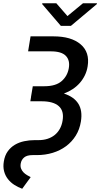

<svg xmlns="http://www.w3.org/2000/svg" viewBox="-20 -953 622 1192"><path d="M3.9 48.7Q9.9 11.7 28.1 -13.5Q46.2 -38.7 72.3 -54.2Q98.4 -69.6 130.3 -76.3Q162.3 -83.1 196.4 -83.1H220.5Q249.6 -83.1 274.7 -91.1Q299.7 -99.1 319.1 -114.5Q338.4 -130 351.2 -152.7Q364 -175.4 368.6 -204.5Q378.6 -264.2 344.8 -294.2Q311.1 -324.2 238.6 -324.2H168.3L172.6 -349.8H172.2L183.6 -417.6H255.3Q326.3 -417.6 362.9 -449.6Q398.4 -480.8 407 -528.8Q415.8 -578.1 388.8 -606.2Q361.9 -634.2 296.2 -634.2H154.5L169.7 -727.3H311.8Q422.6 -727.3 480.5 -677.9Q538.4 -628.6 524.1 -541.2Q519.5 -511.7 507.1 -486Q494.7 -460.2 475.9 -438.6Q457 -416.9 432 -400.2Q407 -383.5 376.8 -372.2Q439.6 -351.9 466.4 -308.9Q493.3 -266 482.2 -198.2Q474.4 -149.5 450.3 -110.8Q426.1 -72.1 389.9 -45.3Q353.7 -18.5 307.4 -4.3Q261 9.9 208.1 9.9H182.2Q147.7 9.9 130.3 24.1Q112.9 38.4 108.7 61.8Q105.5 79.5 110.6 93Q115.8 106.5 125.5 116.7Q135.3 126.8 147.5 134.1Q159.8 141.3 170.5 146.7L117.9 218.8Q91.6 209.5 68.4 194.4Q45.1 179.3 28.8 158.2Q12.4 137.1 5.3 109.7Q-1.8 82.4 3.9 48.7ZM242.5 -932.9H329.5L398.8 -853.3L495.4 -932.9H582L581.3 -927.6L420.5 -792.6H357.6L241.8 -927.6Z"/></svg>

Font: Inter P Medium
Style: Italic
Weight: 500
Italic angle: 9.39999°
Designer: Rasmus Andersson
Foundry: rsms
Version: Version 3.018;git-588b23468